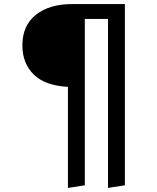

<svg xmlns="http://www.w3.org/2000/svg" viewBox="-20 -709 774 944"><path d="M594 -689V202L511 215V-616H397V202L314 215V-282Q201 -288 145.5 -343Q90 -398 90 -486Q90 -583 156 -636Q222 -689 336 -689Z"/></svg>

Font: Fira Sans
Style: Regular
Weight: 400
Designer: bBox Type GmbH & Carrois Corporate GbR & Edenspiekermann AG
Foundry: bBox Type GmbH & Carrois Corporate GbR & Edenspiekermann AG
Version: Version 4.301